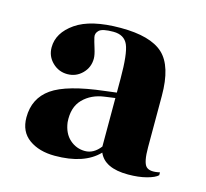

<svg xmlns="http://www.w3.org/2000/svg" viewBox="-77 -555 699 650"><g transform="rotate(15 272.5 -230.0)"><path d="M422 5Q340 5 319 -44Q269 8 166 8Q111 8 75.5 -17.5Q40 -43 40 -93Q40 -160 92 -196.5Q144 -233 274 -248L314 -253V-302Q314 -389 301 -419Q288 -449 249.5 -449Q211 -449 200 -438.5Q189 -428 192 -414.5Q195 -401 202 -379Q209 -357 209 -344Q209 -313 187.5 -291.5Q166 -270 135.5 -270Q105 -270 83 -291.5Q61 -313 61 -344Q61 -395 113.5 -431.5Q166 -468 270.5 -468Q375 -468 419.5 -427Q464 -386 464 -282V-102Q464 -49 477 -35.5Q490 -22 525 -30V-20Q515 -10 487 -2.5Q459 5 422 5ZM314 -64V-234L278 -229Q232 -223 203.5 -194Q175 -165 179 -113Q184 -75 207 -54.5Q230 -34 260.5 -34Q291 -34 314 -64Z"/></g></svg>

Font: Rozha One
Style: Regular
Weight: 400
Designer: Tim Donaldson, Indian Type Foundry
Foundry: Indian Type Foundry
Version: Version 1.301;PS 1.0;hotconv 1.0.78;makeotf.lib2.5.61930; tt